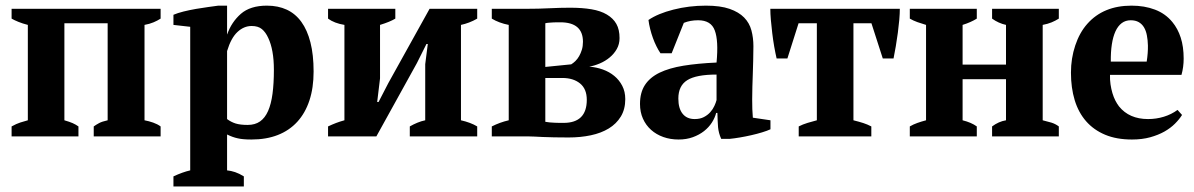

<svg xmlns="http://www.w3.org/2000/svg" viewBox="-20 -488 4274 687"><path d="M260.7 0H21.5V-35.6Q39.1 -45.4 52.5 -49.6Q65.9 -53.7 79.6 -57.6V-398.9Q60.5 -403.8 46.1 -409.7Q31.7 -415.5 21.5 -421.4V-456.5H554.7V-421.4Q543.5 -414.1 529.5 -408.2Q515.6 -402.3 497.1 -398.9V-57.6Q512.7 -54.7 528.1 -49.3Q543.5 -43.9 554.7 -35.6V0H315.4V-35.6Q324.2 -42 334.7 -47.6Q345.2 -53.2 365.2 -57.6V-404.8H210.4V-57.6Q229 -52.2 240 -47.4Q251 -42.5 260.7 -35.6Z M852.5 179.2H600.6V143.1Q633.3 127.9 660.6 121.6V-392.1L600.6 -398.9V-435.1Q615.2 -441.4 636.7 -446.8Q658.2 -452.1 681.2 -456.1Q704.1 -460 725.3 -462.9Q746.6 -465.8 761.2 -467.8H792.5V-365.2H793Q808.1 -408.7 841.8 -438.5Q875.5 -467.8 935.1 -467.8Q975.1 -467.8 1006.1 -453.4Q1037.1 -439 1058.3 -409.7Q1079.6 -380.4 1090.8 -336.2Q1102.1 -292 1102.1 -231.9Q1102.1 -173.8 1087.2 -128.7Q1072.3 -83.5 1043.7 -52.2Q1015.1 -21 973.9 -4.9Q932.6 11.2 879.4 11.2Q848.1 11.2 830.1 6.8Q821.3 4.9 811.8 1.5Q802.2 -2 792.5 -6.8V121.6Q806.6 123 821.3 127.9Q835.9 132.8 852.5 143.1ZM880.4 -395Q852.5 -395 829.6 -373.5Q806.6 -352.1 792.5 -305.2V-62Q806.6 -51.3 823.2 -46.1Q839.8 -41 866.2 -41Q892.6 -41 910.4 -53.5Q928.2 -65.9 939.2 -90.8Q950.2 -115.7 955.1 -152.6Q960 -189.5 960 -237.8Q960 -274.9 954.8 -303.2Q949.7 -331.5 939.9 -352.1Q930.7 -372.6 917.2 -383.8Q903.8 -395 880.4 -395Z M1153.8 -456.5H1394.5V-421.4Q1384.8 -415.5 1371.1 -409.9Q1357.4 -404.3 1339.8 -398.9V-207.5L1329.6 -123H1334.5L1369.6 -190.9L1517.1 -456.5H1687.5V-421.4Q1673.3 -413.1 1658.4 -407.5Q1643.6 -401.9 1629.4 -398.9V-57.6Q1646.5 -53.7 1660.9 -48.3Q1675.3 -43 1687.5 -35.6V0H1446.3V-35.6Q1459 -43 1473.1 -48.8Q1487.3 -54.7 1501.5 -57.6V-258.3L1510.7 -330.6H1505.9L1471.7 -262.2L1326.7 0H1153.8V-35.6Q1169.4 -43 1182.9 -48.1Q1196.3 -53.2 1212.4 -57.6V-398.9Q1176.3 -404.8 1153.8 -421.4Z M2217.3 -133.3Q2217.3 -97.2 2201.4 -71Q2185.5 -44.9 2158.2 -28.3Q2130.9 -11.7 2094 -3.9Q2057.1 3.9 2014.6 3.9Q1985.8 3.9 1963.1 3.4Q1940.4 2.9 1922.9 2.2Q1905.3 1.5 1892.1 0.7Q1878.9 0 1868.7 0H1739.7V-35.6Q1768.6 -50.3 1800.3 -57.6V-398.9Q1782.7 -402.3 1767.6 -408Q1752.4 -413.6 1739.7 -421.4V-456.5H1863.3Q1907.2 -456.5 1946.5 -458.5Q1985.8 -460.4 2020 -460.4Q2063.5 -460.4 2096.4 -454.8Q2129.4 -449.2 2151.4 -436Q2174.3 -422.4 2185.5 -402.3Q2196.8 -382.3 2196.8 -351.6Q2196.8 -330.1 2187 -312.7Q2177.2 -295.4 2161.6 -282.5Q2146 -269.5 2126.7 -261.2Q2107.4 -252.9 2088.4 -249.5Q2113.8 -247.6 2137 -239.3Q2160.2 -231 2178 -216.3Q2195.8 -201.7 2206.5 -180.9Q2217.3 -160.2 2217.3 -133.3ZM1931.2 -52.2Q1937.5 -50.8 1946.8 -50Q1956.1 -49.3 1965.3 -48.8Q1974.6 -48.3 1982.9 -48.3Q1991.2 -48.3 1996.6 -48.3Q2079.6 -48.3 2079.6 -130.9Q2079.6 -169.9 2055.4 -189.5Q2031.2 -209 1992.2 -209H1931.2ZM1931.2 -248.5 2023.9 -257.8Q2031.2 -262.2 2038.8 -269.5Q2046.4 -276.9 2052.2 -287.1Q2058.1 -297.4 2062 -310.1Q2065.9 -322.8 2065.9 -338.4Q2065.9 -408.2 1984.9 -408.2Q1979.5 -408.2 1972.7 -408.2Q1965.8 -408.2 1958.3 -407.7Q1950.7 -407.2 1943.6 -406.7Q1936.5 -406.2 1931.2 -404.8Z M2671.4 -132.3Q2671.4 -112.3 2671.9 -97.7Q2672.4 -83 2673.8 -66.9L2736.8 -57.6V-25.4Q2725.1 -20 2706.8 -14.4Q2688.5 -8.8 2668 -4.2Q2647.5 0.5 2627.2 3.9Q2606.9 7.3 2591.8 8.8H2560.5Q2555.7 -2 2553 -12.2Q2550.3 -22.5 2549.3 -32.7Q2548.3 -43.5 2547.9 -56.2Q2547.4 -68.8 2546.9 -84H2542.5Q2538.1 -66.4 2527.1 -49.3Q2516.1 -32.2 2499 -18.8Q2481.9 -5.4 2459 2.9Q2436 11.2 2408.2 11.2Q2378.4 11.2 2353.3 2.2Q2328.1 -6.8 2309.6 -23.4Q2291 -40 2280.5 -63.5Q2270 -86.9 2270 -116.2Q2270 -156.7 2287.6 -183.8Q2305.2 -210.9 2339.8 -227.8Q2374.5 -244.6 2425.5 -252.9Q2476.6 -261.2 2543.9 -264.2Q2551.3 -342.8 2537.6 -378.9Q2524.4 -415.5 2478 -415.5Q2449.7 -415.5 2426.8 -406.2L2383.3 -297.4H2343.3Q2335.9 -308.1 2328.9 -322.3Q2321.8 -336.4 2316.2 -352.1Q2310.5 -367.7 2306.4 -384.3Q2302.2 -400.9 2300.3 -416.5Q2334 -439.5 2389.6 -453.6Q2445.3 -467.8 2505.9 -467.8Q2557.6 -467.8 2590.6 -456.3Q2623.5 -444.8 2642.6 -425.3Q2661.6 -405.8 2668.7 -379.2Q2675.8 -352.5 2675.8 -322.8Q2675.8 -294.9 2675 -270.5Q2674.3 -246.1 2673.6 -223.1Q2672.9 -200.2 2672.1 -178Q2671.4 -155.8 2671.4 -132.3ZM2465.8 -62Q2484.9 -62 2498.5 -69.1Q2512.2 -76.2 2521.5 -86.7Q2530.8 -97.2 2536.1 -108.9Q2541.5 -120.6 2543.9 -129.9V-221.2Q2471.2 -221.2 2439.2 -201.2Q2407.2 -181.2 2407.2 -135.3Q2407.2 -100.1 2422.4 -81.1Q2437.5 -62 2465.8 -62Z M3097.7 0H2837.9V-35.6Q2852.1 -43 2869.6 -48.3Q2887.2 -53.7 2902.8 -57.6V-404.8H2837.4L2797.4 -278.8H2758.8Q2754.4 -297.9 2750.2 -321.5Q2746.1 -345.2 2743.2 -369.4Q2740.2 -393.6 2738.3 -416.3Q2736.3 -439 2736.3 -456.5H3199.7Q3199.7 -439.9 3197.8 -417.5Q3195.8 -395 3192.6 -370.8Q3189.5 -346.7 3185.3 -322.5Q3181.2 -298.3 3177.2 -278.8H3138.7L3098.1 -404.8H3033.7V-57.6Q3055.2 -52.2 3069.3 -47.6Q3083.5 -43 3097.7 -35.6Z M3475.1 0H3235.4V-35.6Q3248 -43 3262.5 -48.1Q3276.9 -53.2 3293.5 -57.6V-398.9Q3276.9 -403.8 3262.5 -408.9Q3248 -414.1 3235.4 -421.4V-456.5H3475.1V-421.4Q3454.1 -408.2 3424.3 -398.9V-256.8H3579.6V-398.9Q3552.7 -404.8 3529.8 -421.4V-456.5H3768.6V-421.4Q3756.3 -413.6 3742.7 -408Q3729 -402.3 3710.9 -398.9V-57.6Q3727.5 -53.7 3741.9 -49.3Q3756.3 -44.9 3768.6 -35.6V0H3529.8V-35.6Q3553.2 -53.2 3579.6 -57.6V-204.6H3424.3V-57.6Q3455.6 -49.8 3475.1 -35.6Z M4209.5 -76.7Q4199.7 -61 4184.1 -45.4Q4168.5 -29.8 4146.5 -17.3Q4124.5 -4.9 4095.5 3.2Q4066.4 11.2 4030.3 11.2Q3975.1 11.2 3934.3 -5.9Q3893.6 -22.9 3866.2 -54.2Q3838.9 -85.4 3825.4 -129.6Q3812 -173.8 3812 -228Q3812 -279.3 3827.4 -325.4Q3842.8 -371.6 3870.6 -402.8Q3928.2 -467.8 4028.8 -467.8Q4075.2 -467.8 4112.5 -453.6Q4149.9 -439.5 4174.8 -409.2Q4194.3 -385.7 4204.8 -353.3Q4215.3 -320.8 4215.3 -278.3Q4215.3 -248 4207.5 -220.2H3951.7Q3951.2 -202.6 3953.6 -186Q3956.1 -169.4 3960.4 -154.8Q3964.8 -140.1 3970.9 -128.2Q3977.1 -116.2 3983.9 -107.4Q4020.5 -62 4087.9 -62Q4117.2 -62 4144.3 -70.3Q4171.4 -78.6 4193.4 -94.7ZM4025.9 -415.5Q4007.3 -415.5 3993.7 -405.3Q3980 -395 3971.2 -375.7Q3962.4 -356.4 3958.3 -329.1Q3954.1 -301.8 3954.6 -267.6H4083Q4087.9 -298.3 4087.4 -325.2Q4086.9 -344.7 4083.7 -361.3Q4080.6 -377.9 4073.5 -389.9Q4066.4 -401.9 4054.7 -408.7Q4043 -415.5 4025.9 -415.5Z"/></svg>

Font: PT Astra Serif
Style: Bold
Weight: 700
Designer: A.Korolkova, I. Chaeva
Foundry: ParaType Ltd
Version: Version 1.002